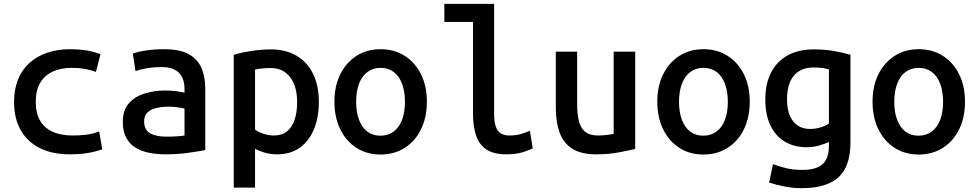

<svg xmlns="http://www.w3.org/2000/svg" viewBox="-20 -791 5080 999"><path d="M344 12Q251 12 186 -21Q121 -54 87 -115Q53 -176 53 -261Q53 -325 73.5 -376.5Q94 -428 132.5 -463Q171 -498 225 -516.5Q279 -535 346 -535Q387 -535 425 -529.5Q463 -524 503 -509L479 -417Q448 -428 418.5 -433Q389 -438 353 -438Q295 -438 253 -418Q211 -398 188.5 -359Q166 -320 166 -261Q166 -202 188.5 -163.5Q211 -125 254 -105.5Q297 -86 359 -86Q393 -86 427.5 -90Q462 -94 496 -107L512 -14Q489 -6 463.5 0Q438 6 408 9Q378 12 344 12Z M841 12Q796 12 755.5 4Q715 -4 684.5 -23Q654 -42 636.5 -75Q619 -108 619 -157Q619 -218 650.5 -253.5Q682 -289 732.5 -304.5Q783 -320 838 -320Q867 -320 892.5 -317Q918 -314 940 -309V-331Q940 -360 929.5 -385Q919 -410 893.5 -426Q868 -442 822 -442Q778 -442 742 -435.5Q706 -429 685 -421L671 -512Q692 -521 737.5 -528Q783 -535 834 -535Q915 -535 961.5 -509.5Q1008 -484 1028 -438Q1048 -392 1048 -331V-10Q1016 -4 960.5 4Q905 12 841 12ZM844 -80Q873 -80 898.5 -81.5Q924 -83 940 -86V-226Q925 -230 902 -233Q879 -236 856 -236Q825 -236 795.5 -229.5Q766 -223 748 -206.5Q730 -190 730 -160Q730 -115 761 -97.5Q792 -80 844 -80Z M1196 185V-506Q1219 -513 1249 -519Q1279 -525 1315 -529.5Q1351 -534 1389 -534Q1467 -534 1523 -501Q1579 -468 1609 -406.5Q1639 -345 1639 -261Q1639 -181 1614 -119.5Q1589 -58 1540.5 -23Q1492 12 1422 12Q1387 12 1358 3.5Q1329 -5 1307 -17V185ZM1404 -86Q1447 -86 1473.5 -107.5Q1500 -129 1513 -168.5Q1526 -208 1526 -259Q1526 -342 1489.5 -389.5Q1453 -437 1389 -437Q1360 -437 1339.5 -434.5Q1319 -432 1307 -429V-117Q1322 -105 1349.5 -95.5Q1377 -86 1404 -86Z M1960 13Q1889 13 1835 -21.5Q1781 -56 1750.5 -118Q1720 -180 1720 -262Q1720 -344 1751 -405.5Q1782 -467 1836 -501Q1890 -535 1960 -535Q2031 -535 2085 -501Q2139 -467 2170 -405.5Q2201 -344 2201 -262Q2201 -180 2170.5 -118Q2140 -56 2085.5 -21.5Q2031 13 1960 13ZM1959 -85Q1999 -85 2028 -106.5Q2057 -128 2072 -167.5Q2087 -207 2087 -261Q2087 -315 2072 -355Q2057 -395 2028.5 -416.5Q2000 -438 1960 -438Q1921 -438 1892 -416.5Q1863 -395 1848 -355Q1833 -315 1833 -261Q1833 -207 1848 -167.5Q1863 -128 1891 -106.5Q1919 -85 1959 -85Z M2614 12Q2550 12 2512 -12.5Q2474 -37 2457.5 -85Q2441 -133 2441 -204V-677H2292V-771H2551V-199Q2551 -155 2560.5 -130Q2570 -105 2588 -95.5Q2606 -86 2631 -86Q2668 -86 2696 -95.5Q2724 -105 2737 -111L2752 -19Q2741 -13 2704.5 -0.5Q2668 12 2614 12Z M3082 12Q3001 12 2955 -19Q2909 -50 2890.5 -104.5Q2872 -159 2872 -229V-522H2983V-249Q2983 -192 2993.5 -156Q3004 -120 3027.5 -103Q3051 -86 3091 -86Q3114 -86 3138 -89Q3162 -92 3173 -94V-522H3285V-16Q3251 -8 3199 2Q3147 12 3082 12Z M3640 13Q3569 13 3515 -21.5Q3461 -56 3430.5 -118Q3400 -180 3400 -262Q3400 -344 3431 -405.5Q3462 -467 3516 -501Q3570 -535 3640 -535Q3711 -535 3765 -501Q3819 -467 3850 -405.5Q3881 -344 3881 -262Q3881 -180 3850.5 -118Q3820 -56 3765.5 -21.5Q3711 13 3640 13ZM3639 -85Q3679 -85 3708 -106.5Q3737 -128 3752 -167.5Q3767 -207 3767 -261Q3767 -315 3752 -355Q3737 -395 3708.5 -416.5Q3680 -438 3640 -438Q3601 -438 3572 -416.5Q3543 -395 3528 -355Q3513 -315 3513 -261Q3513 -207 3528 -167.5Q3543 -128 3571 -106.5Q3599 -85 3639 -85Z M4152 188Q4104 188 4060.5 179Q4017 170 3982 159L4002 63Q4033 75 4070 84Q4107 93 4155 93Q4206 93 4236.5 78.5Q4267 64 4280 36Q4293 8 4293 -32V-52Q4273 -43 4243 -34Q4213 -25 4176 -25Q4113 -25 4064.5 -53.5Q4016 -82 3989 -137.5Q3962 -193 3962 -275Q3962 -355 3992 -413.5Q4022 -472 4078.5 -503Q4135 -534 4214 -534Q4270 -534 4317 -526Q4364 -518 4405 -506V-50Q4405 74 4343 131Q4281 188 4152 188ZM4193 -120Q4222 -120 4249 -128Q4276 -136 4293 -148V-430Q4279 -434 4260 -437Q4241 -440 4212 -440Q4168 -440 4137 -420.5Q4106 -401 4090.5 -364Q4075 -327 4075 -274Q4075 -222 4090.5 -187.5Q4106 -153 4132.5 -136.5Q4159 -120 4193 -120Z M4760 13Q4689 13 4635 -21.5Q4581 -56 4550.5 -118Q4520 -180 4520 -262Q4520 -344 4551 -405.5Q4582 -467 4636 -501Q4690 -535 4760 -535Q4831 -535 4885 -501Q4939 -467 4970 -405.5Q5001 -344 5001 -262Q5001 -180 4970.5 -118Q4940 -56 4885.5 -21.5Q4831 13 4760 13ZM4759 -85Q4799 -85 4828 -106.5Q4857 -128 4872 -167.5Q4887 -207 4887 -261Q4887 -315 4872 -355Q4857 -395 4828.5 -416.5Q4800 -438 4760 -438Q4721 -438 4692 -416.5Q4663 -395 4648 -355Q4633 -315 4633 -261Q4633 -207 4648 -167.5Q4663 -128 4691 -106.5Q4719 -85 4759 -85Z"/></svg>

Font: Ubuntu Sans Mono Medium
Style: Regular
Weight: 500
Monospace: yes
Designer: Dalton Maag Ltd
Foundry: Dalton Maag Ltd
Version: Version 1.006